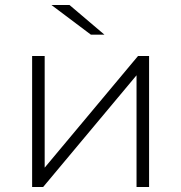

<svg xmlns="http://www.w3.org/2000/svg" viewBox="-20 -745 722 765"><path d="M108 0V-522H158V-77L530 -522H574V0H524V-445L152 0ZM342 -607 185 -725H257L396 -607Z"/></svg>

Font: Modern
Style: Regular
Weight: 300
Designer: Julieta Ulanovsky
Foundry: Julieta Ulanovsky
Version: Version 8.000